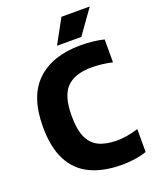

<svg xmlns="http://www.w3.org/2000/svg" viewBox="-172 -1047 928 1153"><g transform="rotate(-20 292.0 -470.0)"><path d="M406 10Q288 10 205 -29Q122 -68 78.5 -151.2Q35 -234.5 35 -368Q35 -561 134.5 -655.5Q234 -750 415.5 -750Q494 -750 563 -733.5V-587Q531 -594.5 498 -598.5Q465 -602.5 430 -602.5Q324 -602.5 271.8 -549.8Q219.5 -497 219.5 -370Q219.5 -283 242.2 -232.2Q265 -181.5 311 -159.5Q357 -137.5 427 -137.5Q459 -137.5 493 -143.5Q527 -149.5 563 -160.5V-14Q531.5 -3 489.8 3.5Q448 10 406 10ZM281 -795.5 365.5 -950H546.5L436.5 -795.5Z"/></g></svg>

Font: Encode Sans Semi Condensed ExtraBold
Style: Regular
Weight: 800
Width: 4
Designer: Multiple Designers
Foundry: Impallari Type
Version: Version 3.000; ttfautohint (v1.8.3) -l 8 -r 50 -G 200 -x 14 